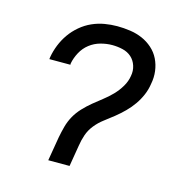

<svg xmlns="http://www.w3.org/2000/svg" viewBox="-84 -608 669 688"><g transform="rotate(15 250.0 -264.0)"><path d="M154 0 169 -89Q173 -110 178.5 -130.5Q184 -151 194.5 -170Q205 -189 220.5 -205.5Q236 -222 253 -236Q270 -250 287.5 -263.5Q305 -277 320.5 -293Q336 -309 347.5 -328.5Q359 -348 362 -368Q366 -388 360 -406.5Q354 -425 340.5 -437Q327 -449 308 -453.5Q289 -458 269 -458Q248 -458 226 -452Q204 -446 186 -432Q168 -418 157 -397.5Q146 -377 142 -356Q142 -354 142 -353Q142 -352 142 -351H64Q64 -353 64.5 -355Q65 -357 65 -359Q69 -382 78 -404.5Q87 -427 101 -447Q115 -467 134.5 -483.5Q154 -500 176.5 -510Q199 -520 222.5 -524Q246 -528 269 -528Q293 -528 317 -524.5Q341 -521 362 -512Q383 -503 400.5 -487.5Q418 -472 428 -451.5Q438 -431 441 -407.5Q444 -384 439 -359Q436 -338 427.5 -318Q419 -298 406.5 -280Q394 -262 378 -246Q362 -230 344.5 -216Q327 -202 309 -188.5Q291 -175 277 -157.5Q263 -140 256 -119.5Q249 -99 246 -78L233 0Z"/></g></svg>

Font: Iosevka SS04 Oblique
Style: Regular
Weight: 400
Italic angle: -9°
Monospace: yes
Designer: Belleve Invis
Foundry: Belleve Invis
Version: Version 19.0.0; ttfautohint (v1.8.4)